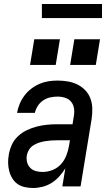

<svg xmlns="http://www.w3.org/2000/svg" viewBox="-20 -930 540 958"><path d="M145 8Q124 8 103.5 3.5Q83 -1 67.5 -12Q52 -23 41.5 -40Q31 -57 26 -76.5Q21 -96 20.5 -116.5Q20 -137 24 -159Q28 -183 39 -207.5Q50 -232 70 -250.5Q90 -269 114 -280.5Q138 -292 163.5 -298.5Q189 -305 214 -307.5Q239 -310 264 -310H342L348 -348Q352 -368 349.5 -387.5Q347 -407 335.5 -421.5Q324 -436 305.5 -442Q287 -448 267 -448Q249 -448 230.5 -444Q212 -440 195.5 -429Q179 -418 168.5 -401.5Q158 -385 154 -367H65Q69 -389 78 -411Q87 -433 101.5 -452.5Q116 -472 135.5 -487Q155 -502 177 -511.5Q199 -521 221.5 -524.5Q244 -528 267 -528Q293 -528 319 -523.5Q345 -519 367 -508Q389 -497 406 -479Q423 -461 431.5 -437.5Q440 -414 440.5 -387.5Q441 -361 437 -335L382 0H291L306 -90Q293 -69 276 -50Q259 -31 237.5 -17.5Q216 -4 192 2Q168 8 145 8ZM193 -72Q217 -72 241.5 -81.5Q266 -91 283.5 -110Q301 -129 310.5 -153Q320 -177 324 -201L329 -230H264Q249 -230 234.5 -229Q220 -228 205 -225.5Q190 -223 175.5 -218.5Q161 -214 147.5 -205.5Q134 -197 125.5 -184Q117 -171 114 -156Q111 -138 115 -121.5Q119 -105 130.5 -93Q142 -81 158.5 -76.5Q175 -72 193 -72ZM330 -606 351 -734H479L458 -606ZM130 -606 151 -734H279L258 -606ZM489 -840H189V-910H489Z"/></svg>

Font: Iosevka SS04 Medium
Style: Italic
Weight: 500
Italic angle: -9°
Monospace: yes
Designer: Belleve Invis
Foundry: Belleve Invis
Version: Version 19.0.0; ttfautohint (v1.8.4)